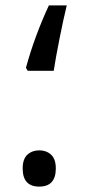

<svg xmlns="http://www.w3.org/2000/svg" viewBox="-20 -689 335 719"><path d="M77.1 -435.1Q109.4 -553.2 163.1 -668.9H230Q217.8 -619.1 202.9 -544.2Q188 -469.2 181.2 -423.8H84ZM64.9 -58.1Q64.9 -93.8 82.8 -109.9Q100.6 -126 127 -126Q153.3 -126 171.1 -109.9Q189 -93.8 189 -58.1Q189 9.8 127 9.8Q64.9 9.8 64.9 -58.1Z"/></svg>

Font: DroidArabicKufi
Style: Regular
Weight: 400
Designer: Pascal Zoghbi
Foundry: Ascender Corporation
Version: Version 1.00; ttfautohint (v1.4.1)